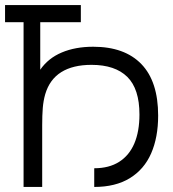

<svg xmlns="http://www.w3.org/2000/svg" viewBox="-20 -740 686 760"><path d="M73.3 0V-652H0V-720H300V-652H139.3V-464Q170.8 -509.7 224.6 -532.3Q278.3 -555 349 -555Q473.3 -555 539.7 -486.2Q606 -417.5 606 -282.3Q606 -196.2 578.3 -132.9Q550.7 -69.7 494 -34.8Q437.3 0 353 0V-74Q411.8 -74 451.8 -99.5Q491.8 -125 511.9 -172.5Q532 -220 532 -286.7Q532 -388.3 483.8 -435.8Q435.5 -483.3 342.3 -483.3Q268.5 -483.3 222.4 -454.4Q176.3 -425.5 159 -367Q151.7 -341.5 149.3 -312.4Q147 -283.3 147 -245V0Z"/></svg>

Font: Hauora
Style: Regular
Weight: 400
Designer: Wayne Shih
Foundry: WCYS
Version: Version 1.001